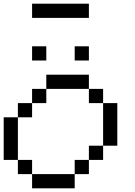

<svg xmlns="http://www.w3.org/2000/svg" viewBox="-20 -1020 732 1040"><path d="M153.8 -923.1V-1000H461.5V-923.1ZM153.8 -692.3V-769.2H230.8V-692.3ZM384.6 -692.3V-769.2H461.5V-692.3ZM153.8 0V-76.9H384.6V0ZM76.9 -76.9V-153.8H153.8V-76.9ZM384.6 -76.9V-153.8H461.5V-76.9ZM461.5 -153.8V-230.8H538.5V-153.8ZM0 -153.8V-384.6H76.9V-153.8ZM76.9 -384.6V-461.5H153.8V-384.6ZM538.5 -230.8V-461.5H615.4V-230.8ZM153.8 -461.5V-538.5H230.8V-461.5ZM461.5 -461.5V-538.5H538.5V-461.5ZM230.8 -538.5V-615.4H461.5V-538.5Z"/></svg>

Font: Mintsoda - Lime Green 13x16
Style: Regular
Weight: 400
Designer: Mintsoda-15
Version: Version 1.0